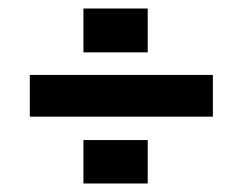

<svg xmlns="http://www.w3.org/2000/svg" viewBox="-20 -492 570 451"><path d="M327 -472V-369H176V-472ZM50 -316H480V-218H50ZM327 -163V-61H176V-163Z"/></svg>

Font: Syne Modified
Style: Bold
Weight: 700
Designer: Lucas Descroix
Foundry: Bonjour Monde
Version: Version 2.200